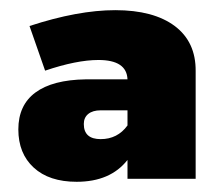

<svg xmlns="http://www.w3.org/2000/svg" viewBox="-20 -810 437 378"><path d="M207 -790Q282.2 -790 324 -758.8Q365.7 -727.5 365.2 -669.9V-458H231V-495.1Q197.3 -452.1 130.9 -452.1Q76.7 -452.1 46.4 -480Q16.1 -507.8 16.1 -555.2Q16.1 -603 49.8 -627.9Q83.5 -652.8 148.9 -653.8H231Q229.5 -691.9 173.8 -691.9Q130.9 -691.9 68.8 -670.9L38.1 -758.8Q133.3 -790 207 -790ZM231 -563V-592.8H178.2Q162.6 -592.8 153.8 -585.7Q145 -578.6 145 -565.9Q145 -536.1 178.2 -536.1Q211.4 -536.1 231 -563Z"/></svg>

Font: Montserrat arm ExtraBold
Style: Regular
Weight: 800
Designer: Julieta Ulanovsky
Foundry: Julieta Ulanovsky
Version: Version 6.000;PS 006.000;hotconv 1.0.88;makeotf.lib2.5.64775